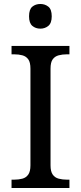

<svg xmlns="http://www.w3.org/2000/svg" viewBox="-20 -945 407 965"><path d="M38 0V-42H51Q74 -42 92.5 -47Q111 -52 122 -67.5Q133 -83 133 -114V-600Q133 -632 122 -647Q111 -662 92.5 -667Q74 -672 51 -672H38V-714H329V-672H316Q294 -672 275 -667Q256 -662 245 -647Q234 -632 234 -600V-114Q234 -83 245 -67.5Q256 -52 275 -47Q294 -42 316 -42H329V0ZM183 -801Q159 -801 142.5 -815Q126 -829 126 -863Q126 -898 142.5 -911.5Q159 -925 183 -925Q206 -925 223 -911.5Q240 -898 240 -863Q240 -829 223 -815Q206 -801 183 -801Z"/></svg>

Font: Noto Serif Thai
Style: Regular
Weight: 400
Designer: Monotype Design Team
Foundry: Monotype Imaging Inc.
Version: Version 2.001